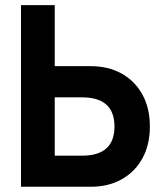

<svg xmlns="http://www.w3.org/2000/svg" viewBox="-20 -713 626 733"><path d="M60.1 0V-693.4H189V-460.4H325.7Q394 -460.4 444.8 -431.9Q495.6 -403.3 523.9 -351.6Q552.2 -299.8 552.2 -230Q552.2 -160.6 523.9 -108.9Q495.6 -57.1 444.8 -28.6Q394 0 325.7 0ZM189 -118.7H293.5Q417 -118.7 417 -230Q417 -341.3 293.5 -341.3H189Z"/></svg>

Font: Cascadia Mono
Style: Bold
Weight: 700
Monospace: yes
Designer: Aaron Bell
Foundry: Saja Typeworks
Version: Version 2404.023; ttfautohint (v1.8.4)